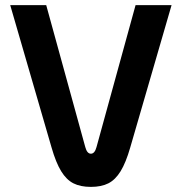

<svg xmlns="http://www.w3.org/2000/svg" viewBox="-20 -720 712 752"><path d="M182 -142 20 -700H161L314 -144Q321 -118 336 -118Q351 -118 358 -144L511 -700H652L490 -142Q473 -83 452.5 -49.5Q432 -16 404.5 -2Q377 12 336 12Q295 12 267.5 -2Q240 -16 219.5 -49.5Q199 -83 182 -142Z"/></svg>

Font: KoHo
Style: Bold
Weight: 700
Designer: Cadson Demak & Katatrad Team
Foundry: Cadson Demak Co.,Ltd.
Version: Version 1.000; ttfautohint (v1.6)